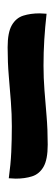

<svg xmlns="http://www.w3.org/2000/svg" viewBox="159 -206 145 503"><g transform="rotate(90 231.5 45.5)"><path d="M359 -7Q398 -7 417 4Q436 15 442 34Q448 53 448 77Q448 81 447.5 85.5Q447 90 447 95Q411 90 378.5 88.5Q346 87 311 87Q279 87 246.5 89.5Q214 92 179 95Q144 98 104 98Q65 98 46 87Q27 76 21 57Q15 38 15 14Q15 9 15.5 4.5Q16 0 16 -4Q52 0 84.5 2Q117 4 152 4Q184 4 216.5 1.5Q249 -1 284 -4Q319 -7 359 -7Z"/></g></svg>

Font: Merienda
Style: Regular
Weight: 400
Designer: Eduardo Rodriguez Tunni
Foundry: Eduardo Rodriguez Tunni
Version: Version 2.001